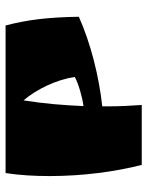

<svg xmlns="http://www.w3.org/2000/svg" viewBox="62 -602 540 705"><g transform="rotate(-90 332.5 -250.0)"><path d="M294 -145C405 -157 527 -188 623 -231C621 -346 612 -419 591 -500H49C41 -448 38 -393 38 -338C38 -218 54 -97 79 0H299C296 -41 294 -83 294 -125C294 -132 294 -138 294 -145ZM295 -214C298 -287 304 -360 316 -434C357 -386 392 -313 402 -246C379 -233 328 -218 295 -214Z"/></g></svg>

Font: Ruslan Display
Style: Regular
Weight: 400
Designer: Denis Masharov, Vladimir Rabdu
Foundry: Denis Masharov, Vladimir Rabdu
Version: Version 1.001